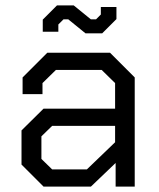

<svg xmlns="http://www.w3.org/2000/svg" viewBox="-20 -694 591 714"><path d="M60 -82V-209L142 -290H408V-385L358 -434H188L138 -385V-344H64V-406L156 -498H389L481 -406V0H410V-88L318 0H142ZM303 -64 408 -165V-226H174L134 -187V-103L174 -64ZM234 -622H216L197 -603V-576H139V-621L192 -674H254L318 -622H337L355 -640V-668H413V-623L360 -570H298Z"/></svg>

Font: Chakra Petch
Style: Regular
Weight: 400
Designer: Katatrad Aksorn Co.,Ltd.
Foundry: Cadson Demak Co.,Ltd.
Version: Version 1.000; ttfautohint (v1.6)